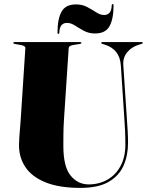

<svg xmlns="http://www.w3.org/2000/svg" viewBox="-20 -905 719 935"><path d="M586.5 -312 568.5 -585.5Q563.5 -665.5 489 -688L479 -691Q473 -693 473 -696Q473 -700 478 -700H670Q675 -700 675 -696Q675 -692.5 669 -691L658.5 -688Q622 -677.5 600 -651.2Q578 -625 580.5 -588L598.5 -317Q600.5 -290 602 -263.5Q603.5 -237 603.5 -209Q603.5 -148.5 581.8 -98.8Q560 -49 509.2 -19.5Q458.5 10 371.5 10Q268.5 10 202.2 -16.8Q136 -43.5 104.2 -90.5Q72.5 -137.5 72.5 -198Q72.5 -212 74 -234.5Q75.5 -257 77.5 -279.8Q79.5 -302.5 80.5 -318L103.5 -671Q104 -682 80.5 -686L52.5 -691Q44.5 -692.5 44.5 -696Q44.5 -700 50.5 -700H370.5Q376.5 -700 376.5 -696Q376.5 -692.5 368.5 -691L337.5 -686Q315 -682.5 314.5 -671L291.5 -322Q289 -283 288.8 -250.2Q288.5 -217.5 288.5 -195Q288.5 -93 323.8 -50Q359 -7 411.5 -7Q462.5 -7 503 -30Q543.5 -53 567 -96.5Q590.5 -140 590.5 -201Q590.5 -240 589.2 -264.8Q588 -289.5 586.5 -312ZM443 -742Q412.5 -742 388.5 -755Q364.5 -768 344.8 -780.8Q325 -793.5 306.5 -793.5Q270 -793.5 269 -746Q269 -740 264.5 -740Q260 -740 260 -746Q260 -813 279.8 -848.2Q299.5 -883.5 350 -883.5Q380.5 -883.5 404.5 -870.8Q428.5 -858 448.5 -845Q468.5 -832 486.5 -832Q523 -832 524 -879Q524 -885 528.5 -885Q533 -885 533 -879Q533 -812.5 513.2 -777.2Q493.5 -742 443 -742Z"/></svg>

Font: Fraunces 144pt S000 Black
Style: Regular
Weight: 900
Version: Version 1.000; ttfautohint (v1.8.3)